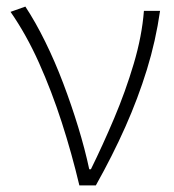

<svg xmlns="http://www.w3.org/2000/svg" viewBox="-20 -563 529 583"><path d="M221 0Q198 -97 167.5 -191.5Q137 -286 98.5 -372Q60 -458 12 -527L57 -543Q88 -496 117.5 -436Q147 -376 172 -310Q197 -244 217.5 -177Q238 -110 251 -49H256Q292 -122 326.5 -203.5Q361 -285 386 -369Q411 -453 417 -530H466Q453 -439 426 -351.5Q399 -264 360.5 -177.5Q322 -91 271 0Z"/></svg>

Font: Noto Sans SC ExtraLight
Style: Regular
Weight: 250
Designer: Ryoko NISHIZUKA 西塚涼子 (kana, bopomofo & ideographs); Paul D. Hunt (Latin, Greek & Cyrillic); Sandoll Communications 산돌커뮤니
Foundry: Adobe
Version: Version 2.004-H2;hotconv 1.0.118;makeotfexe 2.5.65603